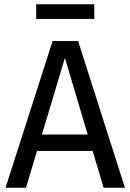

<svg xmlns="http://www.w3.org/2000/svg" viewBox="-20 -882 613 902"><path d="M177 -250 285 -610 392 -250ZM467 0H567L347 -689H227L6 0H102L154 -173H415ZM423 -862H150V-793H423Z"/></svg>

Font: Fira Math
Style: Regular
Weight: 400
Designer: Xiangdong Zeng
Foundry: Xiangdong Zeng
Version: Version 0.3.4